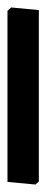

<svg xmlns="http://www.w3.org/2000/svg" viewBox="160 -126 124 514"><g transform="rotate(90 222.0 131.0)"><path d="M451 89 459 98 452 173H-6L-15 163L-8 89Z"/></g></svg>

Font: Alegreya Sans SC
Style: Bold
Weight: 700
Designer: Juan Pablo del Peral
Foundry: Huerta Tipografica
Version: Version 2.007